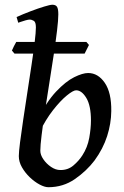

<svg xmlns="http://www.w3.org/2000/svg" viewBox="-20 -762 517 802"><path d="M444.8 -297.9Q444.3 -246.1 427.5 -193.4Q410.6 -140.6 375 -91.8Q341.8 -47.9 292.7 -13.9Q243.7 20 182.1 20Q166.5 20 145.5 8.8Q124.5 -2.4 104.7 -21.2Q85 -40 71.8 -63Q58.6 -85.9 58.6 -109.9Q58.6 -127 63.7 -167.2Q68.8 -207.5 76.9 -261.5Q85 -315.4 94 -374.3Q103 -433.1 111.3 -488Q119.6 -543 124.8 -585.2Q129.9 -627.4 129.9 -647.5Q129.9 -669.9 121.1 -675Q112.3 -680.2 104 -680.2Q98.1 -680.2 86.7 -677Q75.2 -673.8 65.7 -670.4Q56.2 -667 56.2 -667L49.3 -690.9Q77.6 -703.6 108.6 -715.3Q139.6 -727.1 164.6 -734.6Q189.5 -742.2 198.7 -742.2Q212.9 -742.2 218.3 -733.4Q223.6 -724.6 223.6 -702.1Q223.6 -679.2 218.3 -634.5Q212.9 -589.8 204.3 -532.7Q195.8 -475.6 186 -414.8Q176.3 -354 167.7 -297.6Q159.2 -241.2 153.8 -197.5Q148.4 -153.8 148.4 -132.3Q148.4 -115.2 161.1 -96.7Q173.8 -78.1 193.1 -64.9Q212.4 -51.8 231.9 -51.8Q263.7 -51.3 286.6 -70.8Q309.6 -90.3 324.2 -113.3Q345.7 -146.5 352.8 -186.3Q359.9 -226.1 359.9 -258.8Q359.9 -320.8 340.6 -352.8Q321.3 -384.8 297.9 -384.8Q285.6 -384.8 259 -363Q232.4 -341.3 201.4 -301.8Q170.4 -262.2 144.5 -208.5L136.7 -260.3Q173.8 -336.4 214.1 -379.2Q254.4 -421.9 289.8 -439.5Q325.2 -457 348.1 -457Q389.6 -457 417.7 -416Q445.8 -375 444.8 -297.9ZM351.6 -574.2 333.5 -538.1H40.5L29.8 -550.8Q32.7 -558.1 38.1 -568.8Q43.5 -579.6 47.9 -586.9H340.8Z"/></svg>

Font: Gentium Book Plus
Style: Italic
Weight: 400
Italic angle: -8°
Designer: Victor Gaultney, Annie Olsen, Iska Routamaa, Becca Hirsbrunner
Foundry: SIL International
Version: Version 6.101